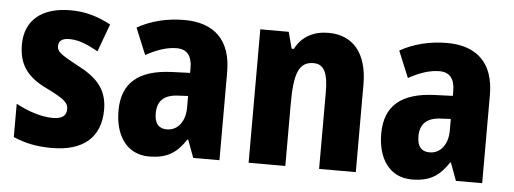

<svg xmlns="http://www.w3.org/2000/svg" viewBox="-43 -762 2105 787"><g transform="rotate(5 1010.0 -368.0)"><path d="M391 -258C391 -348 340 -391 267 -429C190 -470 180 -480 180 -502C180 -523 195 -534 224 -534C266 -534 303 -516 343 -494L385 -608C329 -638 278 -652 219 -652C102 -652 32 -596 32 -495C32 -411 69 -363 148 -325C233 -284 240 -269 240 -246C240 -220 222 -206 184 -206C135 -206 78 -226 32 -251V-114C83 -92 131 -83 191 -83C319 -83 391 -143 391 -258Z M687 -653C615 -653 549 -636 494 -605L539 -496C587 -522 627 -535 666 -535C708 -535 729 -509 729 -459V-439L651 -436C520 -430 450 -376 450 -259C450 -160 497 -83 591 -83C665 -83 704 -109 742 -166H745L772 -93H880V-456C880 -588 809 -653 687 -653ZM690 -342 729 -344V-296C729 -237 697 -200 654 -200C622 -200 603 -218 603 -262C603 -311 629 -340 690 -342Z M1280 -652C1220 -652 1171 -627 1144 -574H1135L1117 -642H1000V-93H1151V-349C1151 -473 1169 -523 1230 -523C1275 -523 1290 -484 1290 -408V-93H1441V-453C1441 -585 1379 -652 1280 -652Z M1768 -653C1696 -653 1630 -636 1575 -605L1620 -496C1668 -522 1708 -535 1747 -535C1789 -535 1810 -509 1810 -459V-439L1732 -436C1601 -430 1531 -376 1531 -259C1531 -160 1578 -83 1672 -83C1746 -83 1785 -109 1823 -166H1826L1853 -93H1961V-456C1961 -588 1890 -653 1768 -653ZM1771 -342 1810 -344V-296C1810 -237 1778 -200 1735 -200C1703 -200 1684 -218 1684 -262C1684 -311 1710 -340 1771 -342Z"/></g></svg>

Font: Noto Sans Kannada UI Condensed ExtraBold
Style: Regular
Weight: 800
Width: 3
Designer: Jelle Bosma - Monotype Design Team
Foundry: Monotype Imaging Inc.
Version: Version 2.005